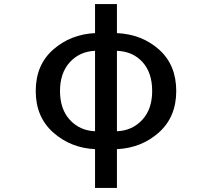

<svg xmlns="http://www.w3.org/2000/svg" viewBox="-20 -722 1040 942"><path d="M553.7 -472.7V-78.1Q628.9 -81.1 677.7 -133.8Q726.6 -186.5 726.6 -275.4Q726.6 -365.2 679.2 -417.5Q631.8 -469.7 553.7 -472.7ZM446.3 -78.1V-472.7Q371.1 -469.7 322.8 -417Q274.4 -364.3 274.4 -275.4Q274.4 -186.5 322.8 -133.8Q371.1 -81.1 446.3 -78.1ZM553.7 -702.1V-559.6Q676.8 -553.7 760.7 -478.5Q844.7 -403.3 844.7 -275.4Q844.7 -148.4 759.8 -72.3Q674.8 3.9 553.7 9.8V200.2H446.3V9.8Q326.2 3.9 240.7 -72.3Q155.3 -148.4 155.3 -275.4Q155.3 -403.3 240.7 -478.5Q326.2 -553.7 446.3 -559.6V-702.1Z"/></svg>

Font: Gen Shin Gothic Monospace Medium
Style: Regular
Weight: 500
Designer: [Source Han Sans]
Ryoko NISHIZUKA  (kana & ideographs); Paul D. Hunt (Latin, Greek & Cyrillic); Wenlong ZHANG  (bopomofo
Version: Version 1.002.20150607